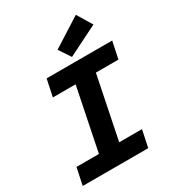

<svg xmlns="http://www.w3.org/2000/svg" viewBox="-209 -1007 1019 1125"><g transform="rotate(-30 300.0 -444.5)"><path d="M15.4 0 39.5 -115H191.4L277.1 -536.8H123.3L147.4 -651.8H591L566.8 -536.8H414.3L328.5 -115H482.7L458.6 0ZM339 -686.3 286.7 -765 481.9 -889 542.7 -788Z"/></g></svg>

Font: SourceCodeVF
Style: Italic
Weight: 200
Italic angle: -11°
Monospace: yes
Designer: Paul D. Hunt, Teo Tuominen
Foundry: Adobe
Version: Version 1.026;hotconv 1.1.0;makeotfexe 2.6.0